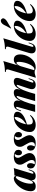

<svg xmlns="http://www.w3.org/2000/svg" viewBox="1913 -2818 913 4794"><g transform="rotate(-90 2370.0 -420.5)"><path d="M204 -54Q214 -54 225 -62Q236 -70 248 -89.5Q260 -109 274 -144Q288 -179 304 -234L278 -125Q262 -72 237.5 -41.5Q213 -11 182.5 1.5Q152 14 117 14Q54 14 23.5 -18.5Q-7 -51 -7 -111Q-7 -169 12.5 -229Q32 -289 65.5 -343.5Q99 -398 140.5 -440.5Q182 -483 227 -508Q272 -533 314 -533Q346 -533 363.5 -513Q381 -493 376 -442L365 -436Q370 -461 365 -472.5Q360 -484 348 -484Q331 -484 309.5 -462.5Q288 -441 265.5 -403.5Q243 -366 223.5 -317.5Q204 -269 192.5 -215Q181 -161 181 -107Q181 -79 186 -66.5Q191 -54 204 -54ZM389 -518Q444 -519 486.5 -522.5Q529 -526 570 -533L435 -85Q430 -69 430.5 -59.5Q431 -50 435.5 -46.5Q440 -43 447 -43Q456 -43 470 -53.5Q484 -64 500 -106L521 -162H540L515 -89Q501 -47 477.5 -25Q454 -3 426.5 5.5Q399 14 372 14Q311 14 285 -21Q270 -42 268.5 -76Q267 -110 281 -158Z M666 -14Q674 -10 682.5 -8.5Q691 -7 701 -7Q732 -7 752.5 -27.5Q773 -48 773 -83Q773 -117 757 -154Q741 -191 715 -232Q691 -271 673 -305.5Q655 -340 655 -382Q655 -425 677 -459Q699 -493 743 -513Q787 -533 854 -533Q896 -533 935.5 -523Q975 -513 1000.5 -488.5Q1026 -464 1026 -418Q1026 -398 1018 -377Q1010 -356 994.5 -342.5Q979 -329 955 -329Q925 -329 908 -352.5Q891 -376 891 -413Q891 -445 901.5 -470Q912 -495 923 -507Q915 -511 898 -511Q863 -511 845.5 -491Q828 -471 827 -433Q827 -411 835.5 -388.5Q844 -366 858 -343.5Q872 -321 886 -297Q919 -241 932.5 -205.5Q946 -170 946 -136Q946 -95 923.5 -61Q901 -27 856.5 -6.5Q812 14 746 14Q699 14 656.5 2.5Q614 -9 587.5 -37Q561 -65 561 -114Q561 -151 579.5 -177Q598 -203 629 -203Q658 -203 676 -179Q694 -155 694 -115Q694 -83 683.5 -56Q673 -29 666 -14Z M1112 -14Q1120 -10 1128.5 -8.5Q1137 -7 1147 -7Q1178 -7 1198.5 -27.5Q1219 -48 1219 -83Q1219 -117 1203 -154Q1187 -191 1161 -232Q1137 -271 1119 -305.5Q1101 -340 1101 -382Q1101 -425 1123 -459Q1145 -493 1189 -513Q1233 -533 1300 -533Q1342 -533 1381.5 -523Q1421 -513 1446.5 -488.5Q1472 -464 1472 -418Q1472 -398 1464 -377Q1456 -356 1440.5 -342.5Q1425 -329 1401 -329Q1371 -329 1354 -352.5Q1337 -376 1337 -413Q1337 -445 1347.5 -470Q1358 -495 1369 -507Q1361 -511 1344 -511Q1309 -511 1291.5 -491Q1274 -471 1273 -433Q1273 -411 1281.5 -388.5Q1290 -366 1304 -343.5Q1318 -321 1332 -297Q1365 -241 1378.5 -205.5Q1392 -170 1392 -136Q1392 -95 1369.5 -61Q1347 -27 1302.5 -6.5Q1258 14 1192 14Q1145 14 1102.5 2.5Q1060 -9 1033.5 -37Q1007 -65 1007 -114Q1007 -151 1025.5 -177Q1044 -203 1075 -203Q1104 -203 1122 -179Q1140 -155 1140 -115Q1140 -83 1129.5 -56Q1119 -29 1112 -14Z M1636 -210Q1668 -225 1699 -246Q1730 -267 1756 -292Q1796 -331 1821.5 -381Q1847 -431 1847 -489Q1847 -503 1843 -508.5Q1839 -514 1831 -514Q1811 -514 1787.5 -491.5Q1764 -469 1741 -431.5Q1718 -394 1699.5 -347Q1681 -300 1669.5 -250.5Q1658 -201 1658 -155Q1658 -97 1681 -77.5Q1704 -58 1741 -58Q1761 -58 1801 -73Q1841 -88 1881 -128L1897 -120Q1875 -87 1839 -56Q1803 -25 1754 -5.5Q1705 14 1644 14Q1597 14 1557.5 -2Q1518 -18 1494.5 -49.5Q1471 -81 1471 -127Q1471 -186 1489.5 -244Q1508 -302 1542 -354Q1576 -406 1623.5 -446.5Q1671 -487 1729 -510Q1787 -533 1853 -533Q1906 -533 1941.5 -511.5Q1977 -490 1977 -445Q1977 -407 1957 -373.5Q1937 -340 1902 -312.5Q1867 -285 1823 -263Q1779 -241 1730.5 -225Q1682 -209 1635 -200Z M2150 0H1973L2095 -434Q2100 -450 2099.5 -459Q2099 -468 2095.5 -472Q2092 -476 2084 -476Q2070 -476 2057 -461.5Q2044 -447 2031 -413L2008 -352H1989L2017 -430Q2031 -468 2053 -490.5Q2075 -513 2103 -523Q2131 -533 2161 -533Q2198 -533 2219 -521Q2240 -509 2249.5 -488.5Q2259 -468 2258.5 -443Q2258 -418 2252 -393ZM2364 -417Q2368 -431 2370.5 -441Q2373 -451 2371.5 -456Q2370 -461 2362 -461Q2343 -461 2322 -438Q2301 -415 2278 -372.5Q2255 -330 2231.5 -270Q2208 -210 2184 -135L2171 -143Q2211 -284 2250.5 -370Q2290 -456 2339.5 -494.5Q2389 -533 2456 -533Q2489 -533 2508.5 -522.5Q2528 -512 2536.5 -492.5Q2545 -473 2543.5 -445Q2542 -417 2532 -382L2422 0H2244ZM2642 -417Q2650 -440 2649.5 -450.5Q2649 -461 2641 -461Q2628 -461 2609.5 -445.5Q2591 -430 2567.5 -393.5Q2544 -357 2517.5 -294Q2491 -231 2461 -136L2450 -141Q2483 -262 2515.5 -338.5Q2548 -415 2582.5 -457.5Q2617 -500 2654.5 -516.5Q2692 -533 2733 -533Q2777 -533 2799 -514.5Q2821 -496 2823 -462.5Q2825 -429 2809 -382L2710 -85Q2700 -57 2707.5 -50Q2715 -43 2722 -43Q2731 -43 2745 -53.5Q2759 -64 2775 -106L2796 -162H2815L2790 -89Q2776 -47 2752.5 -25Q2729 -3 2701.5 5.5Q2674 14 2647 14Q2614 14 2590.5 3.5Q2567 -7 2554 -28Q2541 -49 2541 -81.5Q2541 -114 2556 -158Z M3199 -466Q3183 -466 3165.5 -448Q3148 -430 3131 -398Q3114 -366 3099 -325Q3084 -284 3073 -238L3092 -336Q3119 -405 3145.5 -448.5Q3172 -492 3203 -512.5Q3234 -533 3272 -533Q3342 -533 3375.5 -490.5Q3409 -448 3409 -370Q3409 -323 3395 -270.5Q3381 -218 3354 -167.5Q3327 -117 3288 -76Q3249 -35 3198.5 -10.5Q3148 14 3086 14Q3058 14 3035.5 6Q3013 -2 3000 -13L3007 -26Q3015 -23 3023 -21Q3031 -19 3041 -19Q3068 -19 3094.5 -43.5Q3121 -68 3144 -109.5Q3167 -151 3185 -202Q3203 -253 3213 -306.5Q3223 -360 3223 -409Q3223 -444 3217 -455Q3211 -466 3199 -466ZM3010 -7Q2971 -18 2925.5 -8.5Q2880 1 2840 16L2825 9Q2832 -5 2837.5 -19.5Q2843 -34 2847 -50L3031 -667Q3041 -701 3029 -717Q3017 -733 2968 -733L2975 -754Q3057 -755 3120.5 -765.5Q3184 -776 3243 -795Z M3601 -85Q3594 -61 3601 -52Q3608 -43 3617 -43Q3622 -43 3637 -52.5Q3652 -62 3668 -106L3689 -162H3708L3683 -89Q3668 -46 3643.5 -24Q3619 -2 3592 6Q3565 14 3541 14Q3509 14 3485.5 3Q3462 -8 3449 -29.5Q3436 -51 3435 -83Q3434 -115 3447 -158L3600 -667Q3610 -701 3598 -717Q3586 -733 3537 -733L3544 -754Q3626 -755 3689.5 -765.5Q3753 -776 3812 -795Z M3910 -210Q3942 -225 3973 -246Q4004 -267 4030 -292Q4070 -331 4095.5 -381Q4121 -431 4121 -489Q4121 -503 4117 -508.5Q4113 -514 4105 -514Q4085 -514 4061.5 -491.5Q4038 -469 4015 -431.5Q3992 -394 3973.5 -347Q3955 -300 3943.5 -250.5Q3932 -201 3932 -155Q3932 -97 3955 -77.5Q3978 -58 4015 -58Q4035 -58 4075 -73Q4115 -88 4155 -128L4171 -120Q4149 -87 4113 -56Q4077 -25 4028 -5.5Q3979 14 3918 14Q3871 14 3831.5 -2Q3792 -18 3768.5 -49.5Q3745 -81 3745 -127Q3745 -186 3763.5 -244Q3782 -302 3816 -354Q3850 -406 3897.5 -446.5Q3945 -487 4003 -510Q4061 -533 4127 -533Q4180 -533 4215.5 -511.5Q4251 -490 4251 -445Q4251 -407 4231 -373.5Q4211 -340 4176 -312.5Q4141 -285 4097 -263Q4053 -241 4004.5 -225Q3956 -209 3909 -200ZM4055 -609Q4089 -663 4108.5 -703.5Q4128 -744 4144 -774.5Q4160 -805 4183 -828Q4203 -848 4235.5 -855.5Q4268 -863 4293 -837Q4316 -815 4309 -788Q4302 -761 4277 -736Q4256 -715 4226 -697Q4196 -679 4156 -656.5Q4116 -634 4065 -599Z M4406 -210Q4438 -225 4469 -246Q4500 -267 4526 -292Q4566 -331 4591.5 -381Q4617 -431 4617 -489Q4617 -503 4613 -508.5Q4609 -514 4601 -514Q4581 -514 4557.5 -491.5Q4534 -469 4511 -431.5Q4488 -394 4469.5 -347Q4451 -300 4439.5 -250.5Q4428 -201 4428 -155Q4428 -97 4451 -77.5Q4474 -58 4511 -58Q4531 -58 4571 -73Q4611 -88 4651 -128L4667 -120Q4645 -87 4609 -56Q4573 -25 4524 -5.5Q4475 14 4414 14Q4367 14 4327.5 -2Q4288 -18 4264.5 -49.5Q4241 -81 4241 -127Q4241 -186 4259.5 -244Q4278 -302 4312 -354Q4346 -406 4393.5 -446.5Q4441 -487 4499 -510Q4557 -533 4623 -533Q4676 -533 4711.5 -511.5Q4747 -490 4747 -445Q4747 -407 4727 -373.5Q4707 -340 4672 -312.5Q4637 -285 4593 -263Q4549 -241 4500.5 -225Q4452 -209 4405 -200Z"/></g></svg>

Font: Playfair Display Black
Style: Italic
Weight: 900
Italic angle: -14°
Designer: Claus Eggers Sørensen
Foundry: Claus Eggers Sørensen
Version: Version 1.203